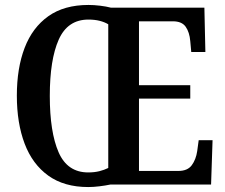

<svg xmlns="http://www.w3.org/2000/svg" viewBox="-20 -745 908 775"><path d="M336 10Q239 10 175 -36Q111 -82 79.5 -165Q48 -248 48 -359Q48 -470 79.5 -552Q111 -634 175 -679.5Q239 -725 337 -725Q359 -725 384 -722Q409 -719 428 -714H805L809 -535H752L748 -579Q745 -615 729.5 -637Q714 -659 678 -659H541V-401H748V-347H541V-55H700Q737 -55 754 -78Q771 -101 776 -135L782 -179H838L832 0H425Q406 4 381.5 7Q357 10 336 10ZM336 -49Q361 -49 381 -54Q401 -59 417 -67V-647Q402 -656 382 -661Q362 -666 337 -666Q253 -666 217 -585Q181 -504 181 -358Q181 -212 216.5 -130.5Q252 -49 336 -49Z"/></svg>

Font: Noto Serif Hebrew Condensed SemiBold
Style: Regular
Weight: 600
Width: 3
Designer: Monotype Design Team
Foundry: Monotype Imaging Inc.
Version: Version 2.004; ttfautohint (v1.8.4.7-5d5b)